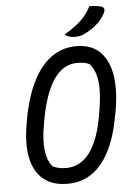

<svg xmlns="http://www.w3.org/2000/svg" viewBox="-62 -976 724 1042"><g transform="rotate(-5 300.0 -455.0)"><path d="M375 -720Q456 -720 503 -674Q550 -628 563.5 -545Q577 -462 557 -349L552 -324Q532 -212 493 -135.5Q454 -59 397 -19.5Q340 20 264 20Q182 20 132.5 -21Q83 -62 67 -138.5Q51 -215 70 -322L74 -347Q96 -467 137.5 -550.5Q179 -634 239 -677Q299 -720 375 -720ZM163 -309Q148 -227 155.5 -169.5Q163 -112 191 -81Q209 -73 225.5 -69.5Q242 -66 262 -66Q316 -66 356 -97Q396 -128 423.5 -188Q451 -248 466 -337L469 -356Q480 -419 481 -468.5Q482 -518 471.5 -555Q461 -592 440 -616Q425 -623 409 -626Q393 -629 373 -629Q320 -629 279.5 -594Q239 -559 211 -492Q183 -425 166 -329ZM464 -929Q478 -930 490 -929Q502 -928 512.5 -926Q523 -924 533 -920Q543 -916 544.5 -906.5Q546 -897 540 -886Q532 -870 521 -856Q510 -842 496 -829Q482 -816 465.5 -805Q449 -794 431 -785Q417 -777 403.5 -774Q390 -771 373 -771Q361 -771 351.5 -773Q342 -775 333.5 -778.5Q325 -782 317 -788Q353 -809 381 -830.5Q409 -852 430 -876.5Q451 -901 464 -929Z"/></g></svg>

Font: Rec Mono Duotone
Style: Italic
Weight: 400
Italic angle: -10°
Monospace: yes
Version: Version 1.085; ttfautohint (v1.8.4.7-5d5b)